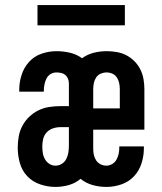

<svg xmlns="http://www.w3.org/2000/svg" viewBox="-20 -730 640 758"><path d="M199 8Q169 8 139 -2Q109 -12 88 -34Q67 -56 58.5 -86Q50 -116 50 -147Q50 -169 54 -191.5Q58 -214 68.5 -233.5Q79 -253 95 -268.5Q111 -284 131 -294Q151 -304 173.5 -307.5Q196 -311 218 -311H252V-400Q252 -410 248.5 -419Q245 -428 238 -434Q231 -440 221.5 -442Q212 -444 203 -444Q190 -444 179.5 -437.5Q169 -431 163.5 -420Q158 -409 155.5 -396.5Q153 -384 153 -372V-368H56V-376Q56 -406 65.5 -435Q75 -464 95 -486Q115 -508 144 -518Q173 -528 203 -528Q229 -528 255.5 -522Q282 -516 304 -500Q324 -515 349.5 -521.5Q375 -528 401 -528Q421 -528 441 -524.5Q461 -521 478.5 -512Q496 -503 510.5 -488.5Q525 -474 534 -456Q543 -438 546.5 -418Q550 -398 550 -378V-218H348V-142Q348 -130 350.5 -118.5Q353 -107 359.5 -97Q366 -87 377 -81.5Q388 -76 400 -76Q412 -76 423 -82.5Q434 -89 440 -100Q446 -111 448.5 -123Q451 -135 451 -148V-152H548V-144Q548 -114 538.5 -84.5Q529 -55 508.5 -33.5Q488 -12 459 -2Q430 8 400 8Q372 8 345.5 0.5Q319 -7 298 -24Q278 -7 252 0.5Q226 8 199 8ZM348 -302H453V-378Q453 -390 450.5 -402Q448 -414 441.5 -424Q435 -434 424 -439Q413 -444 401 -444Q389 -444 377.5 -439Q366 -434 359.5 -424Q353 -414 350.5 -402Q348 -390 348 -378ZM199 -76Q213 -76 224.5 -83.5Q236 -91 242 -103Q248 -115 250 -128.5Q252 -142 252 -156V-228H218Q203 -228 188.5 -223Q174 -218 164 -207Q154 -196 150.5 -181.5Q147 -167 147 -152Q147 -139 149 -126Q151 -113 157.5 -101.5Q164 -90 175 -83Q186 -76 199 -76ZM128 -630V-710H473V-630Z"/></svg>

Font: Iosevka Semibold Extended
Style: Regular
Weight: 600
Width: 7
Monospace: yes
Designer: Belleve Invis
Foundry: Belleve Invis
Version: Version 32.5.0; ttfautohint (v1.8.4)